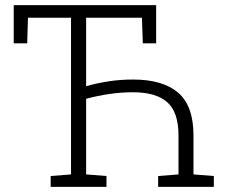

<svg xmlns="http://www.w3.org/2000/svg" viewBox="-20 -731 886 751"><path d="M178.2 0V-42.5L257.8 -48.8V-661.6H89.4L86.4 -561.5H33.7V-710.9H590.8V-561.5H538.6L535.2 -661.6H316.9V-394Q361.3 -406.2 406.2 -413.1Q451.2 -419.9 500.5 -419.9Q617.2 -419.9 677 -368.4Q736.8 -316.9 736.8 -201.2V-48.8L816.4 -42.5V0H598.6V-42.5L678.2 -48.8V-201.2Q678.2 -292 634.3 -331.1Q590.3 -370.1 500.5 -370.1Q454.1 -370.1 408.7 -363.5Q363.3 -356.9 316.9 -344.7V-48.8L396.5 -42.5V0Z"/></svg>

Font: Roboto Slab LO Light
Style: Regular
Weight: 300
Designer: Google
Version: Version 2.000